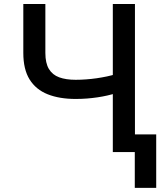

<svg xmlns="http://www.w3.org/2000/svg" viewBox="-20 -747 787 943"><path d="M94.5 -727.3H202.8V-487.2Q202.8 -437.1 220.2 -408.2Q237.6 -379.3 270.8 -367.2Q304 -355.1 351.6 -355.1Q376.8 -355.1 402.9 -357.1Q429 -359 454.9 -362.7Q480.8 -366.5 505.1 -371.6Q529.5 -376.8 550.4 -383.2V-289.8Q529.8 -283 506.9 -277.9Q484 -272.7 459.2 -269Q434.3 -265.3 407.3 -263.1Q380.3 -261 351.6 -261Q272 -261 214.3 -283.9Q156.6 -306.8 125.5 -356.5Q94.5 -406.2 94.5 -487.2ZM534.1 -727.3H642.8V0H534.1ZM747.2 -87V175.8H642V-87Z"/></svg>

Font: InterMG Medium
Style: Regular
Weight: 500
Designer: Rasmus Andersson
Foundry: rsms
Version: Version 3.019;December 26, 2023;FontCreator 15.0.0.2955 64-b